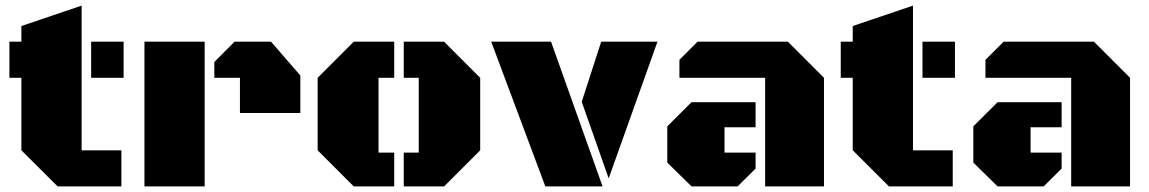

<svg xmlns="http://www.w3.org/2000/svg" viewBox="-20 -668 4116 688"><path d="M272.5 -129.4H415V0H186.5L56.6 -129.4V-389.2H13.7V-518.6H56.6V-574.7L272.5 -647.9ZM306.6 -389.2V-518.6H422.9V-389.2Z M839.8 -389.2H748V-445.8L820.3 -518.6H951.2L1056.2 -397.5V-263.2H839.8ZM497.6 0V-518.6H713.4V0Z M1700.7 -129.4 1571.3 0H1426.8V-121.1H1480.5V-389.2H1426.8V-518.6H1571.3L1700.7 -389.2ZM1336.4 -121.1H1392.6V0H1247.6L1118.2 -129.4V-389.2L1247.6 -518.6H1392.6V-389.2H1336.4Z M1740.2 -518.6H1954.6L2139.2 0H1934.1ZM2161.1 -28.8 2064.5 -303.2 2134.3 -518.6H2335.9Z M2721.7 0V-389.2H2414.6V-453.6L2479.5 -518.6H2803.2L2932.6 -389.2V0ZM2687.5 -301.8V-211.9H2576.2V-121.1H2687.5V-64L2623 0H2458L2371.1 -85.4V-215.3L2458 -301.8Z M3251.5 -129.4H3394V0H3165.5L3035.6 -129.4V-389.2H2992.7V-518.6H3035.6V-574.7L3251.5 -647.9ZM3285.6 -389.2V-518.6H3401.9V-389.2Z M3818.4 0V-389.2H3511.2V-453.6L3576.2 -518.6H3899.9L4029.3 -389.2V0ZM3784.2 -301.8V-211.9H3672.9V-121.1H3784.2V-64L3719.7 0H3554.7L3467.8 -85.4V-215.3L3554.7 -301.8Z"/></svg>

Font: Black Ops One
Style: Regular
Weight: 400
Designer: James Grieshaber
Foundry: James Grieshaber
Version: Version 1.002